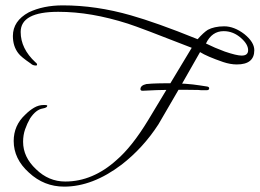

<svg xmlns="http://www.w3.org/2000/svg" viewBox="-20 -624 967 715"><path d="M219 71Q144 71 88 19Q31 -32 31 -99Q31 -157 74 -197Q90 -213 107 -223Q124 -233 143 -233H148Q156 -233 156 -230Q156 -223 139 -220Q114 -216 92 -183Q81 -164 73.5 -142.5Q66 -121 66 -96Q66 -39 114 6Q161 52 223 52Q275 52 323 31.5Q371 11 414 -28Q442 -52 471.5 -89Q501 -126 532 -177L694 -446Q597 -484 537.5 -506.5Q478 -529 456 -536Q387 -558 323 -569Q259 -580 197 -580Q57 -580 57 -505Q57 -443 112 -392Q118 -388 118 -383Q118 -380 114 -380Q102 -380 95 -387Q76 -400 64.5 -409.5Q53 -419 48 -426Q28 -452 28 -490Q28 -546 87 -578Q141 -604 214 -604Q338 -604 467 -567Q513 -554 575 -532Q637 -510 716 -478Q738 -503 754 -513Q765 -519 780.5 -522.5Q796 -526 815 -526Q852 -526 890 -497Q927 -467 927 -437Q927 -384 862 -384Q838 -384 811 -393Q750 -414 725 -430Q694 -375 655.5 -308Q617 -241 570 -161Q513 -73 433 -11Q325 71 219 71ZM880 -417Q904 -417 904 -437Q904 -459 878 -482Q849 -508 813 -508Q769 -508 747 -462Q763 -454 780.5 -446.5Q798 -439 817 -432Q861 -417 880 -417ZM511 -286Q503 -286 503 -292Q503 -306 525 -311Q545 -313 568.5 -313.5Q592 -314 602 -314Q642 -314 670.5 -312Q699 -310 724 -306L750 -302Q759 -301 759 -295Q759 -288 749 -288H739Q735 -288 730 -288Q725 -288 718 -289Q667 -290 615 -289.5Q563 -289 511 -286Z"/></svg>

Font: Whisper
Style: Regular
Weight: 400
Designer: Robert E. Leuschke
Foundry: Robert E. Leuschke
Version: Version 1.010; ttfautohint (v1.8.4.7-5d5b)